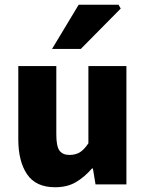

<svg xmlns="http://www.w3.org/2000/svg" viewBox="-20 -776 613 808"><path d="M212 12Q131 12 94 -42.5Q57 -97 57 -190V-498H217V-210Q217 -160 230.5 -142Q244 -124 272 -124Q298 -124 316 -135Q334 -146 352 -173V-498H512V0H382L371 -67H367Q336 -31 299.5 -9.5Q263 12 212 12ZM199 -570 311 -756H479L488 -740L320 -570Z"/></svg>

Font: Source Sans 3 ExtraBold
Style: Regular
Weight: 800
Designer: Paul D. Hunt
Foundry: Adobe
Version: Version 3.052;hotconv 1.1.0;makeotfexe 2.6.0